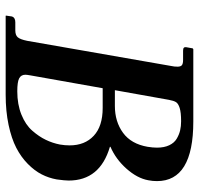

<svg xmlns="http://www.w3.org/2000/svg" viewBox="-32 -654 686 661"><g transform="rotate(90 310.5 -323.0)"><path d="M323.2 -562 290 -376H344.2Q398.4 -376 436.8 -404.1Q475.1 -432.1 484.9 -488.8Q487.8 -506.8 487.8 -521Q487.8 -545.9 479.5 -563.2Q471.2 -580.6 457 -588.9Q442.9 -597.2 428.5 -600.6Q414.1 -604 397 -604Q366.7 -604 351.3 -599.1Q335.9 -594.2 331.1 -586.4Q326.2 -578.6 323.2 -562ZM283.2 -334 238.8 -84Q236.8 -72.3 236.8 -67.9Q236.8 -53.2 249 -46.6Q261.2 -40 293.9 -40Q338.9 -40 374 -54.2Q409.2 -68.4 429.4 -91.6Q449.7 -114.7 460.9 -138.2Q472.2 -161.6 477.1 -187Q480 -204.1 480 -220.2Q480 -272.5 447 -303.2Q414.1 -334 351.1 -334ZM36.1 -21Q39.6 -33.2 56.2 -33.2H84Q100.6 -33.2 107.9 -41.7Q115.2 -50.3 120.1 -74.2L207 -571.8Q209 -580.1 209 -591.8Q209 -602.5 203.9 -606.7Q198.7 -610.8 186 -610.8H153.8Q146 -610.8 143.6 -613.8Q141.1 -616.7 142.1 -622.1L146 -644L148.9 -646H397.9Q603 -646 603 -521Q603 -505.9 600.1 -491.2Q593.3 -453.1 560.3 -416Q527.3 -378.9 484.9 -360.8V-358.9Q601.1 -324.7 601.1 -216.8Q601.1 -204.1 597.2 -175.8Q592.3 -148.4 579.8 -124Q567.4 -99.6 543.9 -76.4Q520.5 -53.2 488.5 -36.6Q456.5 -20 409.4 -10Q362.3 0 305.2 0H34.2L33.2 -1Z"/></g></svg>

Font: Linux Libertine
Style: Bold Italic
Weight: 700
Italic angle: -11.5°
Designer: Philipp H. Poll
Foundry: Philipp H. Poll
Version: Version 4.0.5